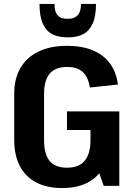

<svg xmlns="http://www.w3.org/2000/svg" viewBox="-20 -942 680 972"><path d="M294 10Q218 10 164 -18Q110 -46 81 -100.5Q52 -155 52 -235V-467Q52 -544 83.5 -598Q115 -652 175 -681Q235 -710 319 -710Q394 -710 449 -687.5Q504 -665 536.5 -621Q569 -577 577 -514L435 -499Q427 -551 399.5 -577Q372 -603 321 -603Q260 -603 231.5 -569Q203 -535 203 -466V-233Q203 -162 231 -127.5Q259 -93 320 -93Q379 -93 408 -127.5Q437 -162 438 -227L530 -217Q530 -146 503 -95.5Q476 -45 423.5 -17.5Q371 10 294 10ZM438 -193V-345L486 -284H319V-378H584V-1H505ZM318 -753Q279 -753 247.5 -767.5Q216 -782 198 -819.5Q180 -857 180 -922H256Q256 -892 264.5 -875.5Q273 -859 287 -853Q301 -847 318 -847H327Q357 -847 373.5 -865Q390 -883 390 -922H466Q466 -860 449 -822.5Q432 -785 401 -769Q370 -753 328 -753Z"/></svg>

Font: Pathway Extreme SemiCondensed
Style: Bold
Weight: 700
Width: 4
Version: Version 1.001;gftools[0.9.26]